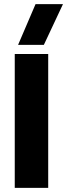

<svg xmlns="http://www.w3.org/2000/svg" viewBox="-20 -904 323 924"><path d="M67 -688 151 -884H283L191 -688ZM51 0V-644H212V0Z"/></svg>

Font: Kanit SemiBold
Style: Regular
Weight: 600
Designer: Katatrad Team
Foundry: CadsonDemak
Version: Version 2.000; ttfautohint (v1.8.3)